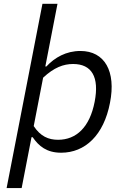

<svg xmlns="http://www.w3.org/2000/svg" viewBox="-20 -785 660 1002"><path d="M280 -765H201.5L14.5 196.5H93L144.5 -69H150.5C182.5 -22.5 223.5 12 299 12C424 12 521.5 -79 554 -248.5C586.5 -412.5 526.5 -519 399.5 -519C325.5 -519 265.5 -485 222 -438H216.5ZM156 -127 205 -379.5C262 -433 311.5 -451 361.5 -451C459 -451 499 -383 474 -254C448.5 -121.5 378.5 -55.5 283 -55.5C233 -55.5 191 -73.5 156 -127Z"/></svg>

Font: Monaspace Neon Light
Style: Italic
Weight: 300
Italic angle: -11°
Designer: Riley Cran & the Lettermatic Team
Foundry: Lettermatic
Version: Version 1.200 (Monaspace Neon)